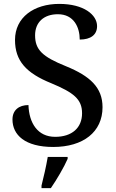

<svg xmlns="http://www.w3.org/2000/svg" viewBox="-20 -744 594 985"><path d="M253 10C407 10 506 -67 506 -194C506 -296 441 -354 319 -404C197 -453 160 -489 160 -563C160 -629 204 -671 277 -671C359 -671 389 -604 389 -541C446 -541 478 -566 478 -610C478 -668 410 -724 284 -724C154 -724 57 -655 57 -539C57 -432 114 -369 243 -317C358 -269 401 -235 401 -163C401 -88 349 -42 263 -42C173 -42 129 -113 126 -205C77 -205 44 -179 44 -131C44 -52 108 10 253 10ZM193 208V221H241C270 179 309 113 327 71V61H225C217 108 204 165 193 208Z"/></svg>

Font: Noto Serif Georgian Medium
Style: Regular
Weight: 500
Designer: Monotype Design Team, Akaki Razmadze
Foundry: Google LLC
Version: Version 2.003